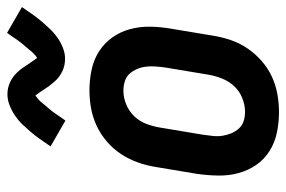

<svg xmlns="http://www.w3.org/2000/svg" viewBox="-153 -648 809 543"><g transform="rotate(-90 251.5 -376.5)"><path d="M206 8Q176 8 147.5 2Q119 -4 95.5 -19Q72 -34 56.5 -56.5Q41 -79 33.5 -106.5Q26 -134 26.5 -163.5Q27 -193 31 -222L51 -342Q55 -367 64 -392Q73 -417 87.5 -439Q102 -461 123 -479Q144 -497 168 -508Q192 -519 217 -523.5Q242 -528 267 -528Q297 -528 325.5 -522Q354 -516 377.5 -501Q401 -486 417 -463.5Q433 -441 440.5 -413.5Q448 -386 447.5 -356.5Q447 -327 442 -298L422 -178Q418 -153 409.5 -128Q401 -103 386 -81Q371 -59 350.5 -41Q330 -23 306 -12Q282 -1 256.5 3.5Q231 8 206 8ZM207 -88Q226 -88 246 -96Q266 -104 280 -119.5Q294 -135 301.5 -154.5Q309 -174 312 -193L332 -313Q334 -327 335 -341Q336 -355 334.5 -368Q333 -381 328 -393Q323 -405 314.5 -414.5Q306 -424 293 -428Q280 -432 266 -432Q247 -432 227.5 -424Q208 -416 193.5 -400.5Q179 -385 172 -365.5Q165 -346 162 -327L142 -207Q140 -193 138.5 -179Q137 -165 139 -152Q141 -139 146 -127Q151 -115 159.5 -105.5Q168 -96 180.5 -92Q193 -88 207 -88ZM182 -596 109 -638Q121 -656 131.5 -670.5Q142 -685 152.5 -697Q163 -709 172.5 -719Q182 -729 196 -738.5Q210 -748 225.5 -754Q241 -760 256 -760Q266 -760 274.5 -758Q283 -756 291.5 -752Q300 -748 306.5 -743Q313 -738 319.5 -731Q326 -724 331 -717Q336 -710 340 -703.5Q344 -697 349.5 -689.5Q355 -682 359 -676Q363 -678 368.5 -683Q374 -688 377 -691.5Q380 -695 383.5 -699.5Q387 -704 391.5 -709Q396 -714 400.5 -719.5Q405 -725 409.5 -731.5Q414 -738 419 -745.5Q424 -753 430 -761L503 -719Q491 -701 480.5 -686.5Q470 -672 459.5 -660Q449 -648 439.5 -638Q430 -628 416.5 -618.5Q403 -609 387.5 -603Q372 -597 357 -597Q347 -597 338 -599Q329 -601 321 -605Q313 -609 306 -614Q299 -619 293 -626Q287 -633 281.5 -640Q276 -647 272 -653.5Q268 -660 262 -668.5Q256 -677 253 -681Q249 -678 243.5 -673.5Q238 -669 235 -665.5Q232 -662 228.5 -657.5Q225 -653 220.5 -648Q216 -643 211.5 -637.5Q207 -632 202.5 -625.5Q198 -619 193 -611.5Q188 -604 182 -596Z"/></g></svg>

Font: Iosevka Curly
Style: Bold Italic
Weight: 700
Italic angle: -9°
Monospace: yes
Designer: Belleve Invis
Foundry: Belleve Invis
Version: Version 22.1.2; ttfautohint (v1.8.4)